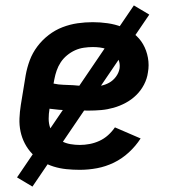

<svg xmlns="http://www.w3.org/2000/svg" viewBox="-20 -620 640 710"><path d="M275 8Q250 8 225.5 5.5Q201 3 178.5 -4Q156 -11 135.5 -23Q115 -35 99 -51.5Q83 -68 72 -89Q61 -110 56 -133.5Q51 -157 52 -182Q53 -207 57 -232L75 -342Q80 -370 90 -397Q100 -424 118 -448Q136 -472 160 -490.5Q184 -509 211.5 -519.5Q239 -530 267 -534Q295 -538 323 -538Q351 -538 378.5 -534Q406 -530 430.5 -520.5Q455 -511 475.5 -495Q496 -479 509 -456.5Q522 -434 527 -406.5Q532 -379 527 -352Q524 -329 512.5 -307Q501 -285 483.5 -268Q466 -251 444.5 -239.5Q423 -228 400 -221.5Q377 -215 354 -213Q331 -211 308 -211Q272 -211 235 -212Q198 -213 163 -218V-217Q160 -199 160 -181Q160 -163 165.5 -147.5Q171 -132 182 -119Q193 -106 208 -98Q223 -90 240.5 -87Q258 -84 275 -84Q293 -84 311.5 -87.5Q330 -91 347.5 -99Q365 -107 379.5 -120Q394 -133 405 -149L500 -108Q482 -80 456.5 -56.5Q431 -33 401 -18.5Q371 -4 339 2Q307 8 275 8ZM321 -300Q337 -300 353 -303Q369 -306 383.5 -314Q398 -322 408.5 -336Q419 -350 422 -366Q424 -379 421 -391Q418 -403 411 -412.5Q404 -422 394 -428.5Q384 -435 372.5 -439Q361 -443 348.5 -444.5Q336 -446 323 -446Q307 -446 290 -443.5Q273 -441 257.5 -434Q242 -427 228 -415.5Q214 -404 204.5 -389.5Q195 -375 189.5 -359Q184 -343 181 -327L178 -311Q196 -307 214 -306.5Q232 -306 250 -305Q268 -304 285.5 -302Q303 -300 321 -300ZM100 70 43 36 475 -600 532 -566Z"/></svg>

Font: Iosevka Curly SmBdEx
Style: Italic
Weight: 600
Width: 7
Italic angle: -9°
Monospace: yes
Designer: Belleve Invis
Foundry: Belleve Invis
Version: Version 11.1.0; ttfautohint (v1.8.3)